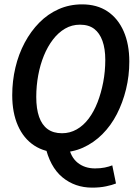

<svg xmlns="http://www.w3.org/2000/svg" viewBox="-20 -686 640 879"><path d="M252 12Q185 12 136.5 -20Q88 -52 62 -111Q36 -170 36 -250Q36 -315 50.5 -376.5Q65 -438 93 -490.5Q121 -543 160 -582.5Q199 -622 248.5 -644Q298 -666 356 -666Q424 -666 472 -634Q520 -602 546 -543Q572 -484 572 -404Q572 -339 557 -277.5Q542 -216 515 -163.5Q488 -111 448.5 -71.5Q409 -32 360 -10Q311 12 252 12ZM264 -76Q300 -76 331 -93.5Q362 -111 386 -143Q410 -175 426.5 -217.5Q443 -260 452.5 -309.5Q462 -359 462 -412Q462 -463 449 -499Q436 -535 411 -554Q386 -573 346 -573Q309 -573 278 -555Q247 -537 222.5 -505Q198 -473 181 -431.5Q164 -390 155 -341.5Q146 -293 146 -242Q146 -188 159 -151Q172 -114 198 -95Q224 -76 264 -76ZM402 173Q323 173 265.5 125.5Q208 78 186 -22L294 -19Q303 33 335.5 59Q368 85 415 85Q440 85 459.5 81Q479 77 494 71L511 154Q494 161 465.5 167Q437 173 402 173Z"/></svg>

Font: Source Code Pro ExtraLight SemiBold
Style: Italic
Weight: 600
Italic angle: -11°
Monospace: yes
Version: Version 1.016;hotconv 1.0.116;makeotfexe 2.5.65601